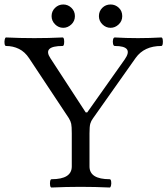

<svg xmlns="http://www.w3.org/2000/svg" viewBox="-34 -833 746 856"><path d="M196 3Q191 3 189.5 -6Q188 -15 189.5 -24.5Q191 -34 196 -34Q286 -34 286 -91V-238Q286 -269 283.5 -281Q281 -293 273 -306L96 -573Q77 -602 50.5 -615Q24 -628 -7 -628Q-12 -628 -13.5 -637.5Q-15 -647 -13 -656.5Q-11 -666 -7 -666Q55 -663 119 -663Q183 -663 245 -666Q250 -666 251.5 -656.5Q253 -647 251.5 -637.5Q250 -628 245 -628Q154 -628 191 -573L348 -332H355L522 -568Q564 -628 478 -628Q472 -628 470 -637.5Q468 -647 470 -656.5Q472 -666 478 -666Q529 -663 581 -663Q633 -663 685 -666Q690 -666 691.5 -656.5Q693 -647 691.5 -637.5Q690 -628 685 -628Q609 -628 571 -575L381 -306Q372 -294 368.5 -281.5Q365 -269 365 -238V-91Q365 -34 455 -34Q460 -34 461.5 -24.5Q463 -15 461 -6Q459 3 455 3Q390 0 325 0Q261 0 196 3ZM459 -709Q438 -709 422.5 -724.5Q407 -740 407 -761Q407 -783 422 -798Q437 -813 459 -813Q480 -813 495.5 -798.5Q511 -784 511 -761Q511 -739 495 -724Q479 -709 459 -709ZM248 -709Q227 -709 211.5 -724.5Q196 -740 196 -761Q196 -783 211.5 -798Q227 -813 248 -813Q269 -813 284.5 -798Q300 -783 300 -761Q300 -739 284 -724Q268 -709 248 -709Z"/></svg>

Font: Junicode SmExp
Style: Regular
Weight: 400
Width: 6
Designer: Peter S. Baker
Version: Version 2.205; ttfautohint (v1.8.4)